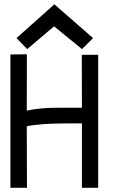

<svg xmlns="http://www.w3.org/2000/svg" viewBox="-20 -890 558 910"><path d="M237.8 -869.6 420.9 -709.5 368.7 -657.2 236.3 -765.1 108.9 -657.2 58.1 -709.5ZM107.4 -632.8 106.9 -365.7Q167 -379.4 256.8 -379.4H368.2Q368.2 -453.1 367.9 -525.4Q367.7 -597.7 367.7 -630.4H445.3V0H368.2V-305.2H305.2Q171.4 -305.2 106.9 -291.5Q106.9 -197.8 107.4 -116Q107.9 -34.2 107.9 0H29.3V-631.8Z"/></svg>

Font: FantasqueSansM Nerd Font
Style: Regular
Weight: 400
Monospace: yes
Designer: Jany Belluz
Version: Version 1.8.0 ; ttfautohint (v1.8.2);Nerd Fonts 3.4.0